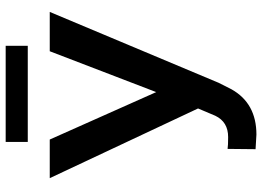

<svg xmlns="http://www.w3.org/2000/svg" viewBox="-142 -762 915 670"><g transform="rotate(-90 315.0 -427.5)"><path d="M27.8 0ZM328.1 -339.4 470.7 -710.9H607.9L360.4 -121.1L337.9 -76.7Q289.1 10.3 179.7 10.3L128.9 7.3L129.9 -90.3Q141.6 -88.4 171.4 -88.4Q224.1 -88.4 245.6 -133.3L271 -193.4L27.8 -710.9H162.6ZM489.7 -787.6H154.3V-864.7H489.7Z"/></g></svg>

Font: Roboto-o Medium
Style: Regular
Weight: 500
Designer: Google
Version: Version 2.134; 2016; ttfautohint (v1.6)